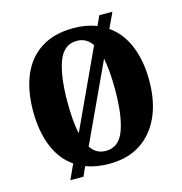

<svg xmlns="http://www.w3.org/2000/svg" viewBox="-115 -860 955 1005"><g transform="rotate(-15 362.5 -357.5)"><path d="M180 -41Q114 -86 81 -168Q48 -250 48 -359Q48 -470 82.5 -552Q117 -634 187.5 -679.5Q258 -725 364 -725Q399 -725 430 -719.5Q461 -714 489 -703L513 -755H584L545 -672Q610 -627 643.5 -546Q677 -465 677 -358Q677 -247 640.5 -164.5Q604 -82 534 -36Q464 10 363 10Q293 10 237 -11L214 40H143ZM446 -611Q415 -656 364 -656Q293 -656 263.5 -577.5Q234 -499 234 -358Q234 -307 237.5 -263.5Q241 -220 249 -186ZM363 -60Q434 -60 463 -138.5Q492 -217 492 -358Q492 -409 488.5 -452Q485 -495 478 -529L281 -105Q311 -60 363 -60Z"/></g></svg>

Font: Noto Serif Tamil Condensed Black
Style: Italic
Weight: 900
Width: 3
Italic angle: -12°
Designer: Indian Type Foundry, Tom Grace, and the Monotype Design Team
Foundry: Monotype Imaging Inc.
Version: Version 2.003; ttfautohint (v1.8.4.7-5d5b)